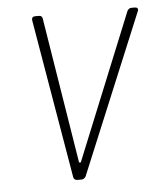

<svg xmlns="http://www.w3.org/2000/svg" viewBox="-43 -539 479 577"><g transform="rotate(-5 197.0 -250.5)"><path d="M156 -8 74 -490V-492Q74 -501 84 -501H96Q104 -501 106 -493L177 -53Q178 -51 180 -51Q182 -51 183 -53L362 -493Q367 -501 374 -501H385Q390 -501 392.5 -498Q395 -495 393 -490L193 -8Q188 0 180 0H167Q159 0 156 -8Z"/></g></svg>

Font: Barlow Semi Condensed Thin
Style: Italic
Weight: 250
Width: 4
Italic angle: -7°
Designer: Jeremy Tribby
Foundry: Tribby Type
Version: Version 1.408